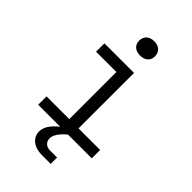

<svg xmlns="http://www.w3.org/2000/svg" viewBox="-285 -872 1170 1170"><g transform="rotate(45 300.0 -286.5)"><path d="M315 -651C357 -651 383 -674 383 -711C383 -750 357 -774 315 -774C273 -774 247 -750 247 -711C247 -674 273 -651 315 -651ZM88 0H278C228 39 207 76 207 111C207 164 252 201 321 201H397V146H336C303 146 282 125 282 96C282 68 302 36 345 0H550V-72H364V-550H109V-478H284V-72H88Z"/></g></svg>

Font: JetBrains Mono Light
Style: Regular
Weight: 336
Monospace: yes
Designer: Philipp Nurullin, Konstantin Bulenkov
Foundry: JetBrains
Version: Version 2.305